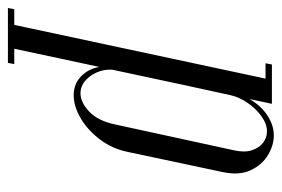

<svg xmlns="http://www.w3.org/2000/svg" viewBox="-231 -407 709 483"><g transform="rotate(90 123.5 -165.5)"><path d="M83.2 -495H143.2L1.2 169.1H-58.8ZM-94.8 153.1H-45.8L-48.8 169.1H-97.8ZM44.2 -495H93.2L90.2 -479H41.2ZM117.2 -403Q123.8 -429.9 139.5 -451.8Q155.2 -473.8 177.4 -486.8Q199.6 -499.8 222.6 -499.8Q247.6 -499.8 272.1 -485.1Q296.6 -470.5 310.3 -441.5Q324 -412.5 314.5 -369.5L264.1 -132Q256.1 -93.2 232.8 -62.4Q209.5 -31.6 179.5 -14Q149.5 3.6 121.5 3.6Q96.6 3.6 79 -10.6Q61.4 -24.9 53.9 -47Q46.4 -69.1 51.5 -92.4ZM58.8 -103.1Q54.4 -83.1 61.2 -62.2Q68.1 -41.4 82.9 -27.4Q97.8 -13.5 116.8 -13.5Q139.4 -13.5 162.8 -35.5Q186.1 -57.5 195.1 -100.8L260.1 -399.6Q266.2 -426.5 259.9 -445Q253.5 -463.5 240.8 -473.1Q228.1 -482.6 212.6 -482.6Q193.6 -482.6 174.4 -468.7Q155.1 -454.8 140.6 -433.5Q126.1 -412.2 121.4 -390.9ZM-5.8 153.1H43.2L40.2 169.1H-8.8Z"/></g></svg>

Font: Emberly Black
Style: Italic
Weight: 900
Italic angle: -12°
Designer: Rajesh Rajput
Foundry: Rajesh Rajput
Version: Version 1.000